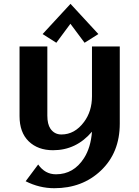

<svg xmlns="http://www.w3.org/2000/svg" viewBox="-20 -782 734 1012"><path d="M351.6 -761.7 498.5 -602.5 425.8 -556.6 351.1 -656.7 276.9 -556.6 204.6 -602.5ZM259.8 9.8Q179.7 9.8 131.3 -37.1Q83 -84 83 -169.9V-537.1H229.5V-172.4Q229.5 -127.9 245.6 -104Q266.6 -73.2 303.7 -73.2Q374 -73.2 422.9 -139.2Q464.8 -195.3 464.8 -274.4V-537.1H611.3V-130.4Q611.3 22.9 511.7 117.2Q414.1 210 266.1 210Q187.5 210 115.2 173.3L181.2 85Q217.3 136.7 274.9 136.7Q368.2 136.7 422.9 51.3Q458.5 -4.4 464.8 -87.9Q381.8 9.8 259.8 9.8Z"/></svg>

Font: Klaudia
Style: Bold
Weight: 700
Designer: Wojciech Kalinowski "wmk69" (wmk69@o2.pl)
Foundry: Wojciech Kalinowski "wmk69" (wmk69@o2.pl)
Version: Version 3.1.0; 2021-05-10